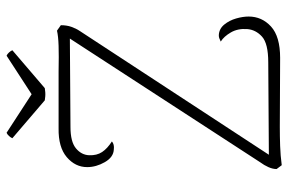

<svg xmlns="http://www.w3.org/2000/svg" viewBox="-170 -722 897 598"><g transform="rotate(-90 279.0 -423.5)"><path d="M63 5 51 -11Q51 -23 57 -36.5Q63 -50 72 -62L462 -662L474 -655L182 -653Q136 -653 115.5 -636Q95 -619 94 -595Q93 -571 104 -554.5Q115 -538 137 -524Q128 -516 112 -518Q88 -519 72.5 -546Q57 -573 57 -601Q57 -638 88 -664.5Q119 -691 178 -690H355Q405 -689 435 -690Q465 -691 482 -695L499 -683Q499 -665 494 -650.5Q489 -636 481 -624L85 -19L83 -35L383 -37Q442 -37 463.5 -56.5Q485 -76 487 -103Q489 -132 476.5 -153.5Q464 -175 448 -185Q455 -188 458.5 -189.5Q462 -191 468 -191Q488 -190 501 -174Q514 -158 520 -137Q526 -116 526 -98Q526 -57 495 -28.5Q464 0 397 0L183 -1Q153 -1 123 0Q93 1 63 5ZM303 -733Q297 -732 290.5 -731.5Q284 -731 277.5 -731.5Q271 -732 265 -733L147 -834Q149 -839 154 -844.5Q159 -850 164 -852L284 -774L404 -852Q409 -850 414 -844.5Q419 -839 421 -834Z"/></g></svg>

Font: Arima Thin ExtraLight
Style: Regular
Weight: 250
Version: Version 1.100